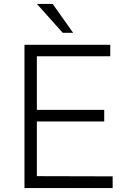

<svg xmlns="http://www.w3.org/2000/svg" viewBox="-20 -949 652 969"><path d="M103.5 0V-723H536.5V-665H166V-394.5H506V-336H166V-60L548.5 -59V0ZM246 -929H166.5L296.5 -783.5H349Z"/></svg>

Font: Public Sans ExtraLight
Style: Regular
Weight: 250
Designer: The Public Sans Project Authors: Dan O. Williams and USWDS (Libre Franklin designed by Pablo Impallari and Rodrigo Fuenz
Version: Version 1.007